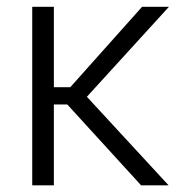

<svg xmlns="http://www.w3.org/2000/svg" viewBox="-20 -556 541 576"><path d="M141.6 -535.6V0H76.7V-535.6ZM486.8 -535.6 219.7 -242.7H114.7V-294.4H190.9L406.2 -535.6ZM403.3 0 178.2 -246.6 217.3 -291 485.8 0Z"/></svg>

Font: Inter 20pt Light
Style: Regular
Weight: 300
Version: Version 4.001;git-66647c0bb